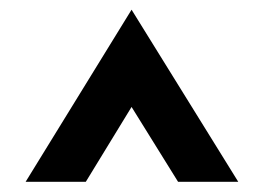

<svg xmlns="http://www.w3.org/2000/svg" viewBox="-20 -768 530 386"><path d="M459 -402.5H338L244.5 -553L152.5 -402.5H31.5L244.5 -748.5Z"/></svg>

Font: Acari Sans
Style: Bold
Weight: 700
Designer: Alfredo Marco Pradil and Stefan Peev (font) & Cristiano Sobral (main changes)
Foundry: Alfredo Marco Pradil and Stefan Peev (font) & Cristiano Sobral (main changes)
Version: Version 1.063; ttfautohint (v1.8.3)